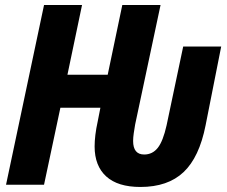

<svg xmlns="http://www.w3.org/2000/svg" viewBox="-20 -734 903 763"><path d="M538 9Q448 9 402 -33Q356 -75 356 -152Q356 -173 359 -198Q362 -223 368 -250L379 -306H220L155 0H4L155 -714H306L248 -437H408L466 -714H618L517 -239Q514 -222 511.5 -204.5Q509 -187 509 -174Q509 -120 553 -120Q586 -120 607 -146.5Q628 -173 642 -236L708 -549H859L797 -236Q772 -109 709.5 -50Q647 9 538 9Z"/></svg>

Font: Noto Sans Condensed ExtraBold
Style: Italic
Weight: 800
Width: 3
Italic angle: -12°
Designer: Monotype Design Team
Foundry: Monotype Imaging Inc.
Version: Version 2.013; ttfautohint (v1.8.4.7-5d5b)